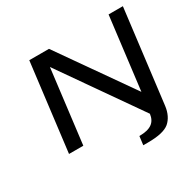

<svg xmlns="http://www.w3.org/2000/svg" viewBox="-177 -846 1257 1233"><g transform="rotate(-30 452.0 -229.5)"><path d="M684 36C676 97 638 126 554 126L546 190H578C657 190 710 178 740 153C769 128 788 90 794 41L879 -649H773L707 -113L331 -649H185L105 0H211L278 -545Z"/></g></svg>

Font: Gamestation Extended
Style: Italic
Weight: 400
Width: 7
Designer: Jonas Hecksher
Foundry: Jonas Hecksher, Playtypeª, e-types AS
Version: Version 1.003